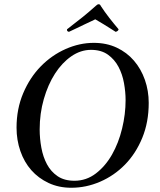

<svg xmlns="http://www.w3.org/2000/svg" viewBox="-20 -874 754 905"><path d="M409 -639Q360 -639 316 -608.5Q272 -578 239 -526.5Q206 -475 186.5 -407Q167 -339 167 -264Q167 -221 175 -177.5Q183 -134 201.5 -99.5Q220 -65 251.5 -43.5Q283 -22 331 -22Q387 -22 432 -56.5Q477 -91 508 -145.5Q539 -200 555.5 -268Q572 -336 572 -402Q572 -440 564.5 -482Q557 -524 538.5 -559Q520 -594 488.5 -616.5Q457 -639 409 -639ZM422 -672Q482 -672 530 -649.5Q578 -627 611.5 -588Q645 -549 663 -497.5Q681 -446 681 -389Q681 -298 650.5 -224Q620 -150 569 -98Q518 -46 452 -17.5Q386 11 316 11Q257 11 209 -11.5Q161 -34 127.5 -72Q94 -110 76 -162Q58 -214 58 -272Q58 -361 89.5 -435Q121 -509 172.5 -561.5Q224 -614 289.5 -643Q355 -672 422 -672ZM445 -854Q452 -854 455 -846Q474 -817 495 -790Q516 -763 539 -736Q538 -731 534 -728Q530 -725 525 -724Q514 -731 499 -740.5Q484 -750 469.5 -759Q455 -768 443.5 -774.5Q432 -781 429 -783Q426 -781 411.5 -774.5Q397 -768 378.5 -759Q360 -750 340 -740.5Q320 -731 305 -724Q294 -726 296 -736Q338 -768 369.5 -793.5Q401 -819 431 -846Q439 -854 445 -854Z"/></svg>

Font: Vermiglione Medium
Style: Italic
Weight: 500
Italic angle: -11°
Version: Version 1.000